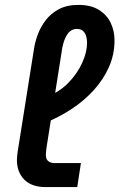

<svg xmlns="http://www.w3.org/2000/svg" viewBox="-20 -763 487 783"><path d="M167 0Q109 0 79 -30.5Q49 -61 49 -111Q49 -119 50 -127Q51 -135 52 -144L119 -566Q123 -592 134 -622Q145 -652 166 -680Q187 -708 220 -725.5Q253 -743 300 -743Q351 -743 383.5 -722.5Q416 -702 431.5 -669.5Q447 -637 447 -599Q447 -541 424.5 -490Q402 -439 362.5 -395.5Q323 -352 272 -318.5Q221 -285 164 -262L172 -369Q224 -389 260 -426.5Q296 -464 315.5 -507.5Q335 -551 335 -588Q335 -614 325 -629.5Q315 -645 294 -645Q270 -645 255.5 -624.5Q241 -604 234 -568L170 -163Q169 -156 168 -146.5Q167 -137 167 -131Q167 -114 176.5 -106Q186 -98 203 -98H310L295 0Z"/></svg>

Font: MuseoModerno Medium
Style: Italic
Weight: 500
Italic angle: -9°
Designer: Pablo Cosgaya, Héctor Gatti, Marcela Romero, and the Authors of The MuseoModerno Project.
Foundry: Omnibus-Type Team
Version: Version 1.003